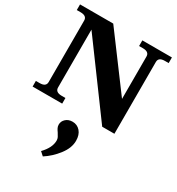

<svg xmlns="http://www.w3.org/2000/svg" viewBox="-251 -854 1305 1417"><g transform="rotate(30 401.5 -145.5)"><path d="M10 -48H42Q96 -48 96 -88V-612Q96 -652 42 -652H10V-700H293L627 -251V-612Q627 -652 573 -652H541V-700H793V-652H761Q707 -652 707 -612V0H603L176 -581V-88Q176 -48 230 -48H262V0H10ZM302 381Q363 318 363 257Q363 242 357 230Q351 218 340 201Q329 186 323 173.5Q317 161 317 146Q317 118 339 97.5Q361 77 396 77Q436 77 462 106.5Q488 136 488 187Q488 248 441 309Q394 370 333 409Z"/></g></svg>

Font: Taviraj Black
Style: Regular
Weight: 900
Designer: Katatrad Team
Foundry: CadsonDemak
Version: Version 1.030